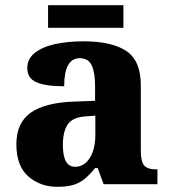

<svg xmlns="http://www.w3.org/2000/svg" viewBox="-20 -709 654 739"><path d="M200 10Q135 10 89 -30Q43 -70 43 -154Q43 -236 98 -275Q153 -314 265 -318L346 -321V-375Q346 -430 333 -457.5Q320 -485 287 -485Q227 -485 227 -377Q155 -377 120 -392.5Q85 -408 85 -446Q85 -483 114.5 -506Q144 -529 193 -539.5Q242 -550 301 -550Q411 -550 466.5 -512.5Q522 -475 522 -381V-128Q522 -87 535 -72Q548 -57 582 -57H586V0H379L356 -62H346Q324 -35 304.5 -19.5Q285 -4 261 3Q237 10 200 10ZM269 -67Q304 -67 325.5 -101Q347 -135 347 -191V-264L310 -261Q260 -258 241 -230.5Q222 -203 222 -151Q222 -67 269 -67ZM165 -602V-689H455V-602Z"/></svg>

Font: Noto Serif ExtraBold
Style: Regular
Weight: 800
Designer: Monotype Design Team
Foundry: Monotype Imaging Inc.
Version: Version 2.014